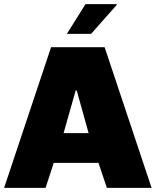

<svg xmlns="http://www.w3.org/2000/svg" viewBox="-25 -916 759 936"><path d="M455 -122H237L197 0H-5L224 -686H485L714 0H496ZM349 -475H344L285 -267H407ZM543 -896 545 -893 419 -751H301L392 -896Z"/></svg>

Font: Chivo Black
Style: Regular
Weight: 900
Designer: Hector Gatti
Foundry: Omnibus-Type
Version: Version 1.007